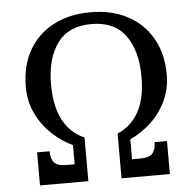

<svg xmlns="http://www.w3.org/2000/svg" viewBox="-53 -814 883 868"><g transform="rotate(-5 388.0 -380.0)"><path d="M626.5 -150H683V0H463.5V-203Q526.5 -229.5 560 -290.5Q593.5 -351.5 593.5 -450Q593.5 -567.5 543 -637Q492.5 -706.5 388 -706.5Q284 -706.5 233.5 -637Q183 -567.5 183 -450Q183 -351.5 216.5 -288.2Q250 -225 313 -198.5V0H93.5V-150H150Q150 -115 165.8 -98.2Q181.5 -81.5 220 -81.5H258V-168.5Q210 -190.5 166.5 -230.5Q123 -270.5 95.8 -326Q68.5 -381.5 68.5 -450Q68.5 -544 108 -613.8Q147.5 -683.5 219.5 -721.8Q291.5 -760 388 -760Q485 -760 556.8 -721.8Q628.5 -683.5 668.2 -613.8Q708 -544 708 -450Q708 -381.5 680.8 -326.8Q653.5 -272 610.2 -233Q567 -194 518.5 -172.5V-81.5H556.5Q595 -81.5 610.8 -98.2Q626.5 -115 626.5 -150Z"/></g></svg>

Font: Besley* Condensed
Style: Regular
Weight: 400
Width: 3
Designer: Owen Earl
Foundry: indestructible type*
Version: Version 3.000; ttfautohint (v1.8.3)